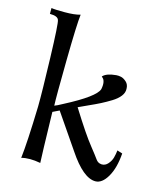

<svg xmlns="http://www.w3.org/2000/svg" viewBox="-109 -791 748 886"><g transform="rotate(15 264.5 -347.5)"><path d="M517 -141Q512 -71 487 -28Q462 15 430 15Q372 15 300 -93L187 -258L156 -243Q161 -33 163 -1Q109 -11 72 -1Q81 -75 86 -250Q87 -319 82 -482Q77 -645 71 -659Q66 -677 28 -677V-705Q44 -702 91.5 -702Q139 -702 166 -710Q160 -665 157.5 -488.5Q155 -312 157 -273Q169 -277 194 -291Q335 -364 347 -403Q351 -423 348.5 -436Q346 -449 340 -454L334 -460Q351 -479 397 -483Q407 -484 419.5 -481.5Q432 -479 445.5 -467Q459 -455 459 -434Q460 -416 447 -399Q434 -382 409.5 -367Q385 -352 362.5 -340.5Q340 -329 308.5 -315Q277 -301 263 -294Q335 -179 370 -136Q383 -120 395 -104Q407 -88 411 -82.5Q415 -77 421 -73Q427 -69 437 -68Q455 -67 468 -82Q481 -97 485.5 -114Q490 -131 492 -149Z"/></g></svg>

Font: GFS Artemisia
Style: Regular
Weight: 400
Designer: Takis Katsoulidis and George D. Matthiopoulos
Foundry: Takis Katsoulidis and George D. Matthiopoulos
Version: Version 1.0